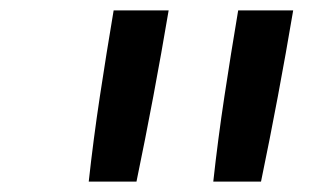

<svg xmlns="http://www.w3.org/2000/svg" viewBox="-20 -792 640 370"><path d="M243 -442H151Q160 -524 172.5 -606.5Q185 -689 199 -772H305Q291 -689 275.5 -606.5Q260 -524 243 -442ZM483 -442H391Q400 -524 412.5 -606.5Q425 -689 439 -772H545Q531 -689 515.5 -606.5Q500 -524 483 -442Z"/></svg>

Font: Iosevka Md Ex Obl
Style: Regular
Weight: 500
Width: 7
Italic angle: -9°
Monospace: yes
Designer: Belleve Invis
Foundry: Belleve Invis
Version: Version 32.5.0; ttfautohint (v1.8.4)